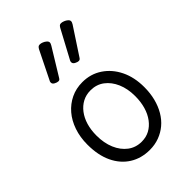

<svg xmlns="http://www.w3.org/2000/svg" viewBox="-245 -949 1079 1079"><g transform="rotate(-45 294.5 -409.5)"><path d="M295 19Q227 19 175.5 -13.5Q124 -46 95.5 -106Q67 -166 67 -250Q67 -309 84 -358.5Q101 -408 131.5 -443.5Q162 -479 203.5 -499Q245 -519 295 -519Q361 -519 412.5 -484.5Q464 -450 493 -390.5Q522 -331 522 -253Q522 -205 511.5 -163.5Q501 -122 481 -88Q461 -54 433 -30.5Q405 -7 370 6Q335 19 295 19ZM295 -46Q330 -46 358 -61Q386 -76 407 -104Q428 -132 439 -170Q450 -208 450 -253Q450 -312 430.5 -357Q411 -402 376.5 -428Q342 -454 295 -454Q260 -454 231.5 -439Q203 -424 182 -396.5Q161 -369 150 -332Q139 -295 139 -250Q139 -191 158.5 -145Q178 -99 213 -72.5Q248 -46 295 -46ZM204 -617Q194 -617 181 -624Q168 -631 168 -642Q168 -644 168.5 -647.5Q169 -651 172 -656L254 -822Q258 -829 262.5 -833.5Q267 -838 276 -838Q285 -838 296 -833.5Q307 -829 315.5 -821.5Q324 -814 324 -805Q324 -802 322.5 -798Q321 -794 317 -787L221 -630Q217 -623 213.5 -620Q210 -617 204 -617ZM366 -617Q355 -617 342.5 -624Q330 -631 330 -642Q330 -644 330.5 -647.5Q331 -651 334 -656L423 -822Q427 -829 431.5 -833.5Q436 -838 444 -838Q453 -838 464.5 -833.5Q476 -829 484.5 -821.5Q493 -814 493 -805Q493 -802 491.5 -798Q490 -794 486 -787L383 -630Q379 -623 375 -620Q371 -617 366 -617Z"/></g></svg>

Font: Playwrite FR Moderne Light
Style: Regular
Weight: 300
Version: Version 1.002